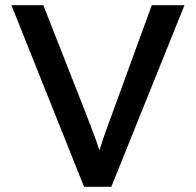

<svg xmlns="http://www.w3.org/2000/svg" viewBox="-20 -720 755 740"><path d="M304 0 24 -700H147L314 -275Q331 -231 343 -199Q355 -167 363 -141Q372 -168 383 -200.5Q394 -233 410 -275L565 -700H691L409 0Z"/></svg>

Font: Lexend Deca
Style: Regular
Weight: 400
Designer: Bonnie Shaver-Troup, Thomas Jockin
Foundry: Lexend
Version: Version 1.008; ttfautohint (v1.8.4.7-5d5b)